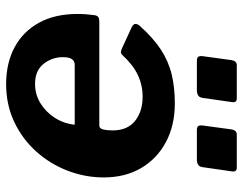

<svg xmlns="http://www.w3.org/2000/svg" viewBox="-103 -679 792 626"><g transform="rotate(90 293.0 -366.0)"><path d="M312.9 -726.3 299.4 -632.5Q298.4 -621.2 291.9 -616.6Q285.5 -611.9 272.5 -611.9H179.3Q168 -611.9 165.1 -616.4Q162.1 -620.9 163.1 -630.5L176 -724.9Q179 -742 192.7 -742H300.9Q315.2 -742 312.9 -726.3ZM538.8 -726.3 525.3 -632.5Q524.3 -621.2 517.9 -616.6Q511.4 -611.9 498.5 -611.9H405.2Q393.9 -611.9 391 -616.4Q388.1 -620.9 389.1 -630.5L401.9 -724.9Q404.9 -742 418.6 -742H526.9Q541.1 -742 538.8 -726.3ZM317.1 -540Q389.3 -540 443.7 -510.7Q498.2 -481.4 528.4 -429.4Q558.5 -377.4 558.5 -308.3Q558.5 -247.3 536.4 -190.1Q514.4 -132.9 473.6 -87.7Q432.8 -42.4 377 -16.2Q321.1 10 254.5 10Q185.4 10 133.9 -17.7Q82.4 -45.4 54 -97.4Q25.5 -149.4 25.5 -222.5Q25.5 -236.5 26.5 -250.3Q27.5 -264.1 29.5 -278.7Q31.2 -287.4 35.8 -290.6Q40.5 -293.8 52 -293.8H388.9Q399.2 -293.8 402.2 -306.7Q405.2 -319.5 405.2 -337Q405.2 -385.5 374.3 -410.2Q343.4 -435 295.2 -435Q257.7 -435 224.6 -419.4Q191.5 -403.8 159.6 -369.2Q154.2 -363.8 148.9 -364.3Q143.5 -364.8 136.5 -368.2L69.9 -398.9Q49.9 -407.6 63.6 -424.9Q103.3 -469.4 141.7 -494.5Q180.2 -519.6 222.8 -529.8Q265.4 -540 317.1 -540ZM190.5 -213.6Q180.5 -213.6 173.4 -205.3Q166.4 -196.9 166.4 -174.6Q166.4 -139.8 188.3 -112Q210.2 -84.3 253.3 -84.3Q287.5 -84.3 315.8 -101.3Q344.2 -118.4 363.5 -147.8Q382.8 -177.2 386.6 -213.6Z"/></g></svg>

Font: Libre Franklin Thin
Style: Italic
Weight: 100
Italic angle: -8°
Designer: Pablo Impallari, Rodrigo Fuenzalida, Nhung Nguyen
Foundry: Impallari Type
Version: Version 3.000